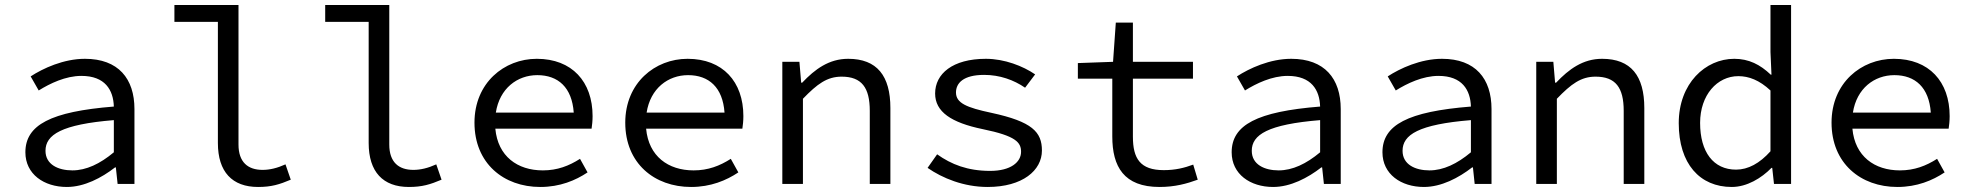

<svg xmlns="http://www.w3.org/2000/svg" viewBox="-20 -732 7840 764"><path d="M246 12C315 12 384 -24 438 -66H441L448 0H515V-298C515 -419 451 -498 318 -498C233 -498 151 -460 102 -428L134 -372C179 -400 241 -430 304 -430C398 -430 431 -374 433 -308C182 -288 81 -235 81 -126C81 -39 155 12 246 12ZM268 -54C212 -54 161 -77 161 -132C161 -196 225 -237 433 -254V-126C378 -80 323 -54 268 -54Z M1007 12C1060 12 1092 2 1137 -17L1116 -78C1083 -63 1053 -56 1025 -56C967 -56 929 -86 929 -157V-712H674V-645H847V-163C847 -48 904 12 1007 12Z M1607 12C1660 12 1692 2 1737 -17L1716 -78C1683 -63 1653 -56 1625 -56C1567 -56 1529 -86 1529 -157V-712H1274V-645H1447V-163C1447 -48 1504 12 1607 12Z M2130 12C2208 12 2270 -14 2318 -46L2288 -100C2244 -72 2198 -54 2140 -54C2039 -54 1961 -110 1951 -220H2334C2336 -233 2338 -251 2338 -270C2338 -407 2256 -498 2116 -498C1986 -498 1868 -402 1868 -244C1868 -82 1984 12 2130 12ZM2118 -433C2201 -433 2256 -384 2263 -284H1953C1968 -380 2038 -433 2118 -433Z M2730 12C2808 12 2870 -14 2918 -46L2888 -100C2844 -72 2798 -54 2740 -54C2639 -54 2561 -110 2551 -220H2934C2936 -233 2938 -251 2938 -270C2938 -407 2856 -498 2716 -498C2586 -498 2468 -402 2468 -244C2468 -82 2584 12 2730 12ZM2718 -433C2801 -433 2856 -384 2863 -284H2553C2568 -380 2638 -433 2718 -433Z M3093 0H3175V-339C3232 -398 3271 -427 3329 -427C3409 -427 3441 -383 3441 -291V0H3523V-302C3523 -430 3470 -498 3355 -498C3279 -498 3223 -457 3172 -403H3168L3161 -486H3093Z M3910 12C4049 12 4126 -54 4126 -133C4126 -207 4087 -248 3925 -283C3826 -304 3784 -322 3784 -364C3784 -401 3813 -434 3896 -434C3958 -434 4014 -414 4059 -383L4099 -436C4051 -469 3977 -498 3903 -498C3770 -498 3701 -438 3701 -360C3701 -287 3765 -244 3891 -218C4023 -191 4043 -165 4043 -128C4043 -87 4002 -52 3920 -52C3830 -52 3765 -78 3709 -118L3671 -64C3730 -23 3815 12 3910 12Z M4594 12C4655 12 4702 -1 4746 -17L4728 -77C4693 -64 4657 -55 4611 -55C4517 -55 4488 -101 4488 -188V-419H4727V-486H4488V-642H4420L4409 -486L4269 -481V-419H4406V-189C4406 -69 4452 12 4594 12Z M5046 12C5115 12 5184 -24 5238 -66H5241L5248 0H5315V-298C5315 -419 5251 -498 5118 -498C5033 -498 4951 -460 4902 -428L4934 -372C4979 -400 5041 -430 5104 -430C5198 -430 5231 -374 5233 -308C4982 -288 4881 -235 4881 -126C4881 -39 4955 12 5046 12ZM5068 -54C5012 -54 4961 -77 4961 -132C4961 -196 5025 -237 5233 -254V-126C5178 -80 5123 -54 5068 -54Z M5646 12C5715 12 5784 -24 5838 -66H5841L5848 0H5915V-298C5915 -419 5851 -498 5718 -498C5633 -498 5551 -460 5502 -428L5534 -372C5579 -400 5641 -430 5704 -430C5798 -430 5831 -374 5833 -308C5582 -288 5481 -235 5481 -126C5481 -39 5555 12 5646 12ZM5668 -54C5612 -54 5561 -77 5561 -132C5561 -196 5625 -237 5833 -254V-126C5778 -80 5723 -54 5668 -54Z M6093 0H6175V-339C6232 -398 6271 -427 6329 -427C6409 -427 6441 -383 6441 -291V0H6523V-302C6523 -430 6470 -498 6355 -498C6279 -498 6223 -457 6172 -403H6168L6161 -486H6093Z M6871 12C6931 12 6989 -23 7029 -64H7032L7039 0H7107V-712H7025V-525L7029 -435H7026C6984 -475 6939 -498 6881 -498C6766 -498 6660 -400 6660 -242C6660 -80 6744 12 6871 12ZM6888 -57C6798 -57 6745 -127 6745 -243C6745 -354 6813 -429 6897 -429C6939 -429 6981 -413 7025 -372V-130C6982 -82 6936 -57 6888 -57Z M7530 12C7608 12 7670 -14 7718 -46L7688 -100C7644 -72 7598 -54 7540 -54C7439 -54 7361 -110 7351 -220H7734C7736 -233 7738 -251 7738 -270C7738 -407 7656 -498 7516 -498C7386 -498 7268 -402 7268 -244C7268 -82 7384 12 7530 12ZM7518 -433C7601 -433 7656 -384 7663 -284H7353C7368 -380 7438 -433 7518 -433Z"/></svg>

Font: Hasklig
Style: Regular
Weight: 400
Monospace: yes
Designer: Paul D. Hunt, Teo Tuominen
Foundry: Adobe Systems Incorporated
Version: Version 2.030;PS 1.0;hotconv 16.6.51;makeotf.lib2.5.65220